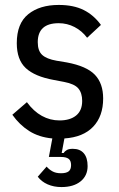

<svg xmlns="http://www.w3.org/2000/svg" viewBox="-20 -550 482 778"><path d="M229 208Q198 208 173 197Q148 186 133 166L169 125Q178 136 192 144Q206 152 227 152Q248 152 258 144.5Q268 137 268 119Q268 101 258 93.5Q248 86 227 86H178L192 11Q138 6 98.5 -19Q59 -44 30 -85L89 -136Q116 -99 149.5 -80.5Q183 -62 221 -62Q264 -62 288.5 -82Q313 -102 313 -141Q313 -173 297.5 -191.5Q282 -210 240 -218L198 -226Q121 -240 84.5 -274Q48 -308 48 -375Q48 -455 94.5 -492.5Q141 -530 218 -530Q278 -530 319 -509.5Q360 -489 389 -449L333 -397Q312 -425 282 -440.5Q252 -456 218 -456Q133 -456 133 -379Q133 -344 151 -327.5Q169 -311 209 -304L251 -297Q331 -282 364.5 -247Q398 -212 398 -151Q398 -79 357.5 -36.5Q317 6 241 11L230 70H238Q243 62 251.5 57.5Q260 53 275 53Q304 53 319.5 71Q335 89 335 123Q335 162 306.5 185Q278 208 229 208Z"/></svg>

Font: IBM Plex Sans Condensed Text
Style: Regular
Weight: 450
Width: 3
Designer: Mike Abbink, Paul van der Laan, Pieter van Rosmalen
Foundry: Bold Monday
Version: Version 1.1